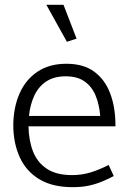

<svg xmlns="http://www.w3.org/2000/svg" viewBox="-20 -762 533 795"><path d="M458 -239V-244Q458 -317 436.5 -374.5Q415 -432 370.5 -465Q326 -498 255 -498Q184 -498 135 -465Q86 -432 61 -375Q36 -318 35 -245Q35 -170 61.5 -111.5Q88 -53 142.5 -20Q197 13 281 13Q319 13 348.5 6.5Q378 0 403 -10.5Q428 -21 451 -33L430 -79Q393 -60 356.5 -48.5Q320 -37 278 -37Q213 -37 173.5 -63.5Q134 -90 116.5 -135.5Q99 -181 98 -239ZM100 -282Q105 -330 122.5 -367Q140 -404 172 -425Q204 -446 252 -446Q300 -446 330 -425Q360 -404 375.5 -367Q391 -330 395 -282ZM257 -589 297 -602 243 -742H172Z"/></svg>

Font: Catamaran Light
Style: Regular
Weight: 300
Designer: Pria Ravichandran
Version: Version 2.000